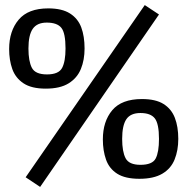

<svg xmlns="http://www.w3.org/2000/svg" viewBox="-20 -695 740 756"><path d="M138 41 81 3 550 -675 606 -638ZM160 -346Q104 -346 72.5 -367Q41 -388 28.5 -423Q16 -458 16 -502Q16 -573 53.5 -617.5Q91 -662 170 -662Q224 -662 255.5 -642Q287 -622 300 -587Q313 -552 313 -504Q313 -459 298.5 -423.5Q284 -388 250.5 -367Q217 -346 160 -346ZM165 -402Q211 -402 224.5 -427.5Q238 -453 238 -504Q238 -565 221.5 -585.5Q205 -606 164 -606Q126 -606 109 -581.5Q92 -557 92 -504Q92 -454 105.5 -428Q119 -402 165 -402ZM529 9Q473 9 441.5 -11Q410 -31 397.5 -66.5Q385 -102 385 -146Q385 -217 422 -261Q459 -305 539 -305Q593 -305 624 -285.5Q655 -266 668.5 -231Q682 -196 682 -148Q682 -103 667.5 -67Q653 -31 619 -11Q585 9 529 9ZM533 -46Q580 -46 593 -71Q606 -96 606 -148Q606 -208 589.5 -229Q573 -250 533 -250Q494 -250 477.5 -225.5Q461 -201 461 -148Q461 -98 474.5 -72Q488 -46 533 -46Z"/></svg>

Font: Faustina Medium
Style: Regular
Weight: 500
Designer: Alfonso Garcia
Foundry: http://www.omnibus-type.com
Version: Version 1.200